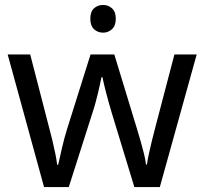

<svg xmlns="http://www.w3.org/2000/svg" viewBox="-20 -757 826 776"><path d="M397 -737Q417 -737 432.5 -723.5Q448 -710 448 -681Q448 -653 432.5 -639Q417 -625 397 -625Q375 -625 360 -639Q345 -653 345 -681Q345 -710 360 -723.5Q375 -737 397 -737ZM431 -303Q425 -324 419 -344.5Q413 -365 408.5 -383.5Q404 -402 400 -418Q396 -434 394 -445H390Q388 -434 384.5 -418Q381 -402 376.5 -383Q372 -364 366.5 -343.5Q361 -323 354 -302L258 -1H158L11 -537H102L176 -251Q184 -222 191 -192.5Q198 -163 203.5 -136.5Q209 -110 211 -91H215Q218 -103 222 -121Q226 -139 230.5 -159Q235 -179 240.5 -199Q246 -219 251 -235L346 -537H442L534 -235Q541 -212 548.5 -186Q556 -160 562 -135.5Q568 -111 570 -92H574Q576 -109 581.5 -134.5Q587 -160 594.5 -190.5Q602 -221 610 -251L685 -537H775L626 -1H523Z"/></svg>

Font: ltamil85
Style: Book
Weight: 400
Designer: Jelle Bosma - Monotype Design Team
Foundry: Monotype Imaging Inc.
Version: Version 2.003